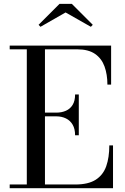

<svg xmlns="http://www.w3.org/2000/svg" viewBox="-20 -990 658 1010"><path d="M31 0V-19.5H121V-730.5H31V-750H564.5V-545H545Q545 -598.5 529.8 -640.5Q514.5 -682.5 479.8 -706.5Q445 -730.5 386.5 -730.5H216.5V-19.5H376Q444.5 -19.5 483.5 -44.5Q522.5 -69.5 538.8 -115.5Q555 -161.5 555 -225H574.5V0ZM375 -278.5Q375 -312 362.2 -334Q349.5 -356 327 -367Q304.5 -378 276 -378H192.5V-397.5H276Q304.5 -397.5 327 -407.5Q349.5 -417.5 362.2 -438.5Q375 -459.5 375 -493H394.5V-278.5ZM193 -849 183 -859.5 293 -969.5H358L468 -859.5L458 -849L325 -924.5Z"/></svg>

Font: Bodoni Moda
Style: Regular
Weight: 400
Designer: Owen Earl
Foundry: indestructible type
Version: Version 2.005